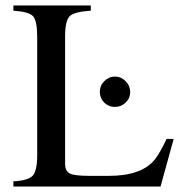

<svg xmlns="http://www.w3.org/2000/svg" viewBox="-20 -682 660 702"><path d="M456 -345Q456 -323 439.5 -307Q423 -291 400 -291Q377 -291 361 -307Q345 -323 345 -346Q345 -369 361.5 -385.5Q378 -402 401 -402Q423 -402 439.5 -385Q456 -368 456 -345ZM615 -174 567 0H29V-19Q84 -22 100 -40Q116 -58 116 -115V-546Q116 -605 101.5 -622Q87 -639 29 -643V-662H312V-643Q251 -639 234.5 -622.5Q218 -606 218 -548V-84Q218 -56 235.5 -47.5Q253 -39 308 -39H378Q499 -39 547 -100Q567 -127 589 -174Z"/></svg>

Font: STIX
Style: Regular
Weight: 400
Designer: MicroPress Inc., with final additions and corrections provided by Coen Hoffman, Elsevier (retired)
Version: Version 1.1.1